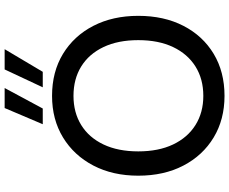

<svg xmlns="http://www.w3.org/2000/svg" viewBox="-98 -852 963 806"><g transform="rotate(-90 383.0 -449.5)"><path d="M383 12Q284 12 208.5 -33.5Q133 -79 90.5 -160.5Q48 -242 48 -350Q48 -457 90.5 -538.5Q133 -620 208.5 -666Q284 -712 383 -712Q484 -712 559.5 -666Q635 -620 677 -538.5Q719 -457 719 -350Q719 -242 677 -160.5Q635 -79 559.5 -33.5Q484 12 383 12ZM383 -77Q454 -77 506.5 -110Q559 -143 588 -204Q617 -265 617 -350Q617 -435 588 -496Q559 -557 506.5 -589.5Q454 -622 383 -622Q313 -622 260.5 -589.5Q208 -557 179 -496Q150 -435 150 -350Q150 -265 179 -204Q208 -143 260.5 -110Q313 -77 383 -77ZM419 -751 494 -911H579L484 -751ZM264 -751 332 -911H416L330 -751Z"/></g></svg>

Font: DM Sans 12pt Medium
Style: Regular
Weight: 500
Version: Version 4.004;gftools[0.9.30]